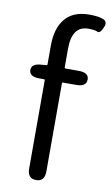

<svg xmlns="http://www.w3.org/2000/svg" viewBox="-91 -856 524 902"><g transform="rotate(10 171.0 -404.5)"><path d="M148 0Q107 0 107 -48V-468Q107 -473 102 -473H80Q33 -473 32 -504Q31 -535 78 -538L101 -540Q107 -540 107 -546V-634Q107 -717 145.5 -763Q184 -809 260 -809Q306 -809 328.5 -799Q351 -789 337 -760Q324 -730 311 -736.5Q298 -743 267 -743Q189 -743 189 -633V-545Q189 -540 194 -540H257Q305 -540 305 -507Q305 -473 257 -473H194Q189 -473 189 -468V-48Q189 0 148 0Z"/></g></svg>

Font: Resource Han Rounded JP Normal
Style: Regular
Weight: 350
Designer: Cyano Hao (round all glyphs); Ryoko NISHIZUKA 西塚涼子 (kana, bopomofo & ideographs); Paul D. Hunt (Latin, Greek & Cyrillic)
Foundry: Cyano Hao
Version: 0.990